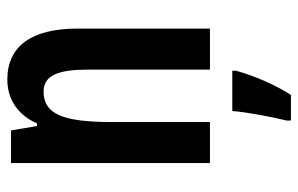

<svg xmlns="http://www.w3.org/2000/svg" viewBox="-165 -428 814 524"><g transform="rotate(-90 242.0 -166.0)"><path d="M287 -553C233 -553 191 -525 167 -472H160L148 -543H59V0H171V-269C171 -402 193 -454 254 -454C299 -454 314 -413 314 -333V0H426V-362C426 -488 377 -553 287 -553ZM311 71V61H201C198 101 184 174 175 209V221H245C272 179 297 122 311 71Z"/></g></svg>

Font: Noto Sans Devanagari ExtraCondensed SemiBold
Style: Regular
Weight: 600
Width: 2
Designer: Jelle Bosma - Monotype Design Team
Foundry: Monotype Imaging Inc.
Version: Version 2.004